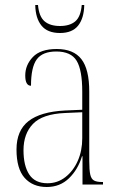

<svg xmlns="http://www.w3.org/2000/svg" viewBox="-20 -738 475 768"><path d="M167 10Q111 10 78.5 -26.5Q46 -63 46 -140Q46 -216 94 -253.5Q142 -291 240 -296L309 -299V-371Q309 -458 286.5 -495Q264 -532 205 -532Q150 -532 127 -500.5Q104 -469 104 -395Q81 -395 81 -436Q81 -478 111.5 -510Q142 -542 207 -542Q274 -542 305.5 -501.5Q337 -461 337 -372V-95Q337 -58 341 -40Q345 -22 356 -16Q367 -10 388 -10H392V0H310V-113H308Q292 -60 256 -25Q220 10 167 10ZM170 -5Q210 -5 241.5 -29.5Q273 -54 291 -94.5Q309 -135 309 -185V-289L240 -286Q150 -282 112 -242.5Q74 -203 74 -137Q74 -75 97 -40Q120 -5 170 -5ZM220 -606Q170 -606 146 -635.5Q122 -665 121 -718H132Q136 -672 158 -653Q180 -634 220 -634Q259 -634 281 -652.5Q303 -671 307 -718H317Q316 -665 292.5 -635.5Q269 -606 220 -606Z"/></svg>

Font: Noto Serif Display Condensed Thin
Style: Regular
Weight: 100
Width: 3
Designer: Monotype Design Team
Foundry: Monotype Imaging Inc.
Version: Version 2.009